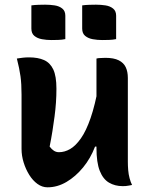

<svg xmlns="http://www.w3.org/2000/svg" viewBox="-20 -790 640 820"><path d="M104 -545Q142 -545 168 -533.5Q194 -522 207.5 -493.5Q221 -465 221 -411Q221 -381 219 -352Q217 -323 213 -292.5Q209 -262 204 -230.5Q199 -199 192 -164Q201 -152 210.5 -146Q220 -140 232 -140Q256 -140 279.5 -153.5Q303 -167 325.5 -199Q348 -231 367 -286Q386 -341 401 -424V-164H386Q367 -114 335 -75Q303 -36 264 -13Q225 10 183 10Q160 10 140 -4.5Q120 -19 105 -43Q90 -67 81 -96Q72 -125 72 -154Q72 -193 72 -231.5Q72 -270 72 -309Q72 -348 72 -386Q72 -432 67.5 -464.5Q63 -497 52 -540Q65 -542 77 -543.5Q89 -545 104 -545ZM430 -543Q466 -543 487 -532.5Q508 -522 517 -503Q526 -484 526 -457Q526 -392 526 -331Q526 -270 526 -213Q526 -156 526 -99Q526 -82 527.5 -63.5Q529 -45 533.5 -28.5Q538 -12 544 0Q538 1 531 2.5Q524 4 517.5 4.5Q511 5 504 5Q471 5 445.5 -10Q420 -25 406 -60.5Q392 -96 392 -158Q392 -224 392 -290.5Q392 -357 392 -420.5Q392 -484 392 -540Q400 -542 406 -542Q412 -542 417.5 -542.5Q423 -543 430 -543ZM114 -767Q128 -769 144.5 -769.5Q161 -770 173 -770Q194 -770 213.5 -767Q233 -764 246 -753.5Q259 -743 259 -723V-623Q245 -620 228.5 -619.5Q212 -619 199 -619Q179 -619 159.5 -622.5Q140 -626 127 -636.5Q114 -647 114 -668ZM331 -767Q345 -769 361.5 -769.5Q378 -770 390 -770Q411 -770 430.5 -767Q450 -764 463 -753.5Q476 -743 476 -723V-623Q462 -620 445.5 -619.5Q429 -619 416 -619Q396 -619 376.5 -622.5Q357 -626 344 -636.5Q331 -647 331 -668Z"/></svg>

Font: Recursive Monospace Casual
Style: Bold
Weight: 700
Version: Version 1.047